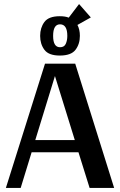

<svg xmlns="http://www.w3.org/2000/svg" viewBox="-20 -927 591 947"><path d="M367 -176H136L82 0H9L202 -613H351L543 0H422ZM349 -236 251 -552 154 -236ZM362 -804Q374 -781 374 -750Q374 -710 352.5 -681.5Q331 -653 275 -653Q220 -653 199 -681.5Q178 -710 178 -750Q178 -790 199 -818.5Q220 -847 275 -847Q302 -847 319 -840L370 -907L428 -841ZM312 -750Q312 -807 276 -807Q242 -807 242 -750Q242 -694 276 -694Q297 -694 304.5 -711Q312 -728 312 -750Z"/></svg>

Font: Arya
Style: Bold
Weight: 700
Designer: Eduardo Rodriguez Tunni, Modular Infotech
Foundry: Eduardo Rodriguez Tunni, Modular Infotech
Version: Version 1.002